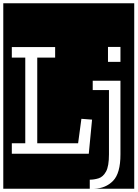

<svg xmlns="http://www.w3.org/2000/svg" viewBox="-32 -937 838 1170"><path d="M-12 213V-917H786V213H542Q612 211 657 165Q702 119 702 4V-445H533V-388H632V4Q632 76 614 108.5Q596 141 569 149.5Q542 158 515 158V213ZM626 -651V-560H702V-651ZM40 0H509L529 -208L464 -213L444 -64H195V-586H304V-650H40V-586H122V-64H40Z"/></svg>

Font: Zilla Slab Highlight
Style: Regular
Weight: 400
Designer: Typotheque Type Foundry
Foundry: Typotheque type foundry
Version: Version 1.1; 2017; ttfautohint (v1.6)